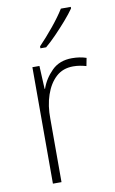

<svg xmlns="http://www.w3.org/2000/svg" viewBox="-87 -812 516 859"><g transform="rotate(-10 171.0 -382.5)"><path d="M263 -538Q299 -538 328 -528L321 -492Q307 -496 292.5 -498.5Q278 -501 262 -501Q215 -501 184 -472.5Q153 -444 136.5 -395.5Q120 -347 121 -288V0H82V-529H114L119 -424H121Q136 -468 171 -503Q206 -538 263 -538ZM298 -758Q282 -735 258 -707.5Q234 -680 208 -653Q182 -626 158 -606H132V-615Q164 -648 198 -689.5Q232 -731 253 -765H298Z"/></g></svg>

Font: Noto Sans Telugu SemiCondensed ExtraLight
Style: Regular
Weight: 200
Width: 4
Designer: Jelle Bosma - Monotype Design Team
Foundry: Monotype Imaging Inc.
Version: Version 2.005; ttfautohint (v1.8.4.7-5d5b)